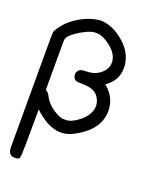

<svg xmlns="http://www.w3.org/2000/svg" viewBox="-134 -611 676 852"><g transform="rotate(20 204.5 -185.5)"><path d="M40 166Q9.8 166 9.8 127V-351.6Q9.8 -417 11.7 -419.9Q11.7 -419.9 14.6 -424.8Q39.1 -469.7 90.8 -502Q142.6 -534.2 195.3 -537.1Q250 -534.2 299.8 -492.2Q354.5 -447.3 360.4 -386.7Q367.2 -318.4 307.6 -277.3Q328.1 -262.7 341.8 -240.2Q361.3 -210 361.3 -171.9Q361.3 -86.9 268.6 -33.2Q241.2 -16.6 218.8 -11.7Q160.2 1 95.7 -48.8Q80.1 -60.5 68.4 -72.3Q68.4 141.6 64.5 157.2Q61.5 166 40 166ZM168 -262.7Q166 -268.6 166 -273.4Q166 -283.2 173.8 -293Q180.7 -302.7 207 -302.7Q258.8 -302.7 287.1 -336.9Q305.7 -359.4 301.8 -387.7Q295.9 -429.7 239.3 -463.9Q219.7 -475.6 205.1 -477.5Q201.2 -477.5 200.2 -477.5Q173.8 -483.4 125 -455.1Q81.1 -428.7 72.3 -411.1Q68.4 -403.3 68.4 -388.7V-164.1Q70.3 -163.1 71.3 -162.1Q81.1 -158.2 88.9 -142.6Q107.4 -104.5 153.3 -80.1Q173.8 -69.3 184.6 -69.3H195.3Q221.7 -68.4 255.9 -94.7Q295.9 -125 301.8 -164.1Q304.7 -187.5 292 -209Q283.2 -225.6 265.6 -234.4Q252 -242.2 223.6 -244.1Q219.7 -244.1 217.8 -244.1Q207 -245.1 202.1 -245.1Q173.8 -243.2 168 -262.7Z"/></g></svg>

Font: otype
Style: Regular
Weight: 400
Designer: ironsmith
Version: 4